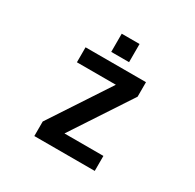

<svg xmlns="http://www.w3.org/2000/svg" viewBox="-197 -1160 1395 1376"><g transform="rotate(30 500.0 -472.0)"><path d="M428.7 -795.9V-946.3H576.2V-795.9ZM252.9 -732.4H752.9V-612.3L430.7 -122.1H752.9V2H252.9V-118.2L575.2 -608.4H252.9Z"/></g></svg>

Font: Gen Shin Gothic Monospace Bold
Style: Bold
Weight: 700
Designer: [Source Han Sans]
Ryoko NISHIZUKA  (kana & ideographs); Paul D. Hunt (Latin, Greek & Cyrillic); Wenlong ZHANG  (bopomofo
Version: Version 1.002.20150607